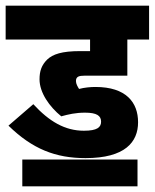

<svg xmlns="http://www.w3.org/2000/svg" viewBox="-20 -642 548 680"><path d="M281 -243C323 -243 338 -232 338 -211C338 -191 324 -179 277 -179C210 -179 154 -212 98 -273L10 -197C95 -114 177 -82 283 -82C423 -82 469 -139 469 -209C469 -279 427 -334 318 -334C300 -334 279 -332 260 -327C255 -335 249 -345 249 -355C249 -371 260 -374 280 -374H431V-502H508V-622H0V-502H299V-461H264C199 -461 167 -450 147 -431C127 -411 120 -390 120 -361C120 -314 155 -264 197 -230C222 -237 248 -243 281 -243ZM59 -77V18H467V-77Z"/></svg>

Font: Noto Sans Devanagari UI ExtraCondensed ExtraBold
Style: Regular
Weight: 800
Width: 2
Designer: Jelle Bosma - Monotype Design Team
Foundry: Monotype Imaging Inc.
Version: Version 2.003